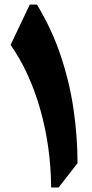

<svg xmlns="http://www.w3.org/2000/svg" viewBox="-20 -830 407 850"><path d="M143.6 -809.6Q210 -700.2 249.3 -582Q288.6 -463.9 305.9 -343.8Q323.2 -223.6 323.2 -107.4L239.3 0H206.5Q204.6 -184.1 157.5 -348.1Q110.4 -512.2 26.9 -631.3L111.8 -809.6Z"/></svg>

Font: Pinar ExtraBold
Style: Regular
Weight: 800
Designer: Amin Abedi
Version: Version 3.000